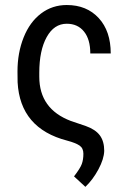

<svg xmlns="http://www.w3.org/2000/svg" viewBox="-20 -558 512 761"><path d="M244.6 -538.1Q323.7 -538.1 371.3 -486.3Q418.9 -434.6 418.9 -346.2H337.9Q337.9 -401.9 313 -432.9Q288.1 -463.9 244.6 -463.9Q194.3 -463.9 165 -410.9Q135.7 -357.9 135.7 -269.5V-253.9Q135.7 -126 260.7 -78.6L319.8 -58.6Q358.4 -44.9 375.7 -21.5Q393.1 2 393.1 40Q392.1 72.3 370.1 113.3Q348.1 154.3 318.4 182.6L273.4 141.1Q297.9 109.4 304.2 92Q310.5 74.7 310.5 51.3Q310.5 29.3 295.2 18.8Q279.8 8.3 246.6 -0.5Q59.6 -48.8 49.8 -231.9L49.3 -274.4Q49.3 -348.6 73.7 -409.7Q98.1 -470.7 142.6 -504.4Q187 -538.1 244.6 -538.1Z"/></svg>

Font: MAUL Condensed
Style: Condensed Regular
Weight: 400
Designer: MAUL
Version: Version 1.0; 2020; ttfautohint (v1.8.3)